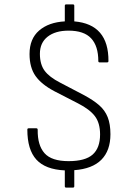

<svg xmlns="http://www.w3.org/2000/svg" viewBox="-20 -762 624 871"><path d="M280 89Q274 89 274 83V11Q186 7 145 -38Q104 -83 104 -174Q104 -180 110 -180H145Q151 -180 151 -173Q150 -103 182 -67Q214 -31 291 -31Q367 -31 400.5 -61Q434 -91 434 -152Q434 -204 410.5 -235Q387 -266 334 -293L227 -348Q168 -379 141 -417.5Q114 -456 114 -517Q114 -586 157.5 -623.5Q201 -661 274 -665V-736Q274 -742 280 -742H311Q317 -742 317 -736V-665Q473 -652 472 -485Q472 -479 466 -479H432Q426 -479 426 -485Q426 -553 393.5 -588Q361 -623 291 -623Q231 -623 196 -595.5Q161 -568 161 -518Q161 -470 182.5 -441Q204 -412 253 -387L360 -331Q403 -308 429.5 -285Q456 -262 468.5 -230.5Q481 -199 481 -153Q481 -79 440 -37.5Q399 4 317 10V83Q317 89 311 89Z"/></svg>

Font: Sofia Sans Semi Condensed Light
Style: Regular
Weight: 300
Designer: Botio Nikoltchev, Ani Petrova
Foundry: lettersoup
Version: Version 4.100; ttfautohint (v1.8.4.7-5d5b)